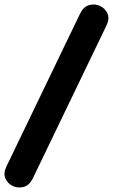

<svg xmlns="http://www.w3.org/2000/svg" viewBox="-65 -776 508 864"><path d="M82 28Q67 58 42 65Q17 72 -6.5 61.5Q-30 51 -40.5 27.5Q-51 4 -36 -27L296 -716Q311 -746 336 -753Q361 -760 384.5 -749.5Q408 -739 418.5 -715.5Q429 -692 414 -661Z"/></svg>

Font: Nunito Black
Style: Italic
Weight: 900
Italic angle: -9°
Designer: Vernon Adams
Foundry: Vernon Adams
Version: Version 3.601; ttfautohint (v1.8.2.53-6de2)